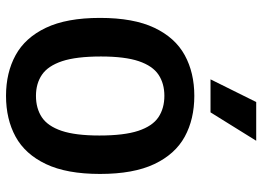

<svg xmlns="http://www.w3.org/2000/svg" viewBox="-134 -709 850 622"><g transform="rotate(90 291.0 -398.0)"><path d="M290.5 7.5Q215.5 7.5 158.8 -23.5Q102 -54.5 70 -121.8Q38 -189 38 -297Q38 -405.5 70 -473Q102 -540.5 158.8 -571.5Q215.5 -602.5 290.5 -602.5Q366 -602.5 422.8 -571.5Q479.5 -540.5 511.5 -473Q543.5 -405.5 543.5 -297Q543.5 -189 511.5 -121.8Q479.5 -54.5 422.8 -23.5Q366 7.5 290.5 7.5ZM290.5 -89.5Q331 -89.5 359.8 -108.5Q388.5 -127.5 403.8 -172.5Q419 -217.5 419 -295Q419 -375 403.8 -421Q388.5 -467 359.8 -486.2Q331 -505.5 290.5 -505.5Q250.5 -505.5 222 -486.5Q193.5 -467.5 178.2 -422.5Q163 -377.5 163 -300Q163 -220 178.2 -174.2Q193.5 -128.5 222 -109Q250.5 -89.5 290.5 -89.5ZM237 -655 310.5 -803H436L344 -655Z"/></g></svg>

Font: Encode Sans SC Condensed SemiBold
Style: Regular
Weight: 600
Width: 3
Designer: Multiple Designers
Foundry: Impallari Type
Version: Version 3.002